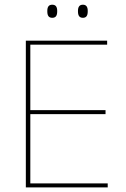

<svg xmlns="http://www.w3.org/2000/svg" viewBox="-20 -816 547 836"><path d="M92.5 0V-639H112V0ZM99 0V-17.5H449V0ZM102.5 -319V-336.5H439.5V-319ZM98 -621.5V-639H446.5V-621.5ZM207.5 -738.5Q196.5 -738.5 191.2 -745.2Q186 -752 186 -766V-769Q186 -782 191.2 -788.8Q196.5 -795.5 207.5 -795.5Q218.5 -795.5 223.8 -788.8Q229 -782 229 -769V-766Q229 -752 223.8 -745.2Q218.5 -738.5 207.5 -738.5ZM341 -738.5Q330 -738.5 324.8 -745.2Q319.5 -752 319.5 -766V-769Q319.5 -782 324.8 -788.8Q330 -795.5 341 -795.5Q351.5 -795.5 356.8 -788.8Q362 -782 362 -769V-766Q362 -752 356.8 -745.2Q351.5 -738.5 341 -738.5Z"/></svg>

Font: Anek Tamil Medium Thin
Style: Regular
Weight: 250
Version: Version 1.003